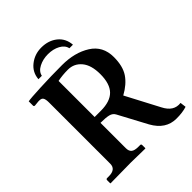

<svg xmlns="http://www.w3.org/2000/svg" viewBox="-224 -932 1066 1066"><g transform="rotate(-45 309.0 -399.0)"><path d="M148.9 -690.9Q152.8 -741.7 192.4 -772.9Q231.9 -804.2 284.2 -804.2Q340.3 -804.2 378.2 -773.7Q416 -743.2 419.9 -690.9H392.1Q386.2 -718.8 355.7 -735.4Q325.2 -752 284.2 -752Q245.1 -752 213.1 -735.6Q181.2 -719.2 175.8 -690.9ZM412.1 -467.8Q412.1 -538.6 381.1 -575.7Q350.1 -612.8 301.8 -612.8Q258.8 -612.8 221.2 -605V-321.8H270Q343.3 -321.8 377.7 -357.2Q412.1 -392.6 412.1 -467.8ZM532.2 -481.9Q532.2 -410.2 503.7 -367.7Q475.1 -325.2 418 -293.9L521 -98.1Q554.2 -32.2 613.8 -40L618.2 -4.9Q583 6.3 536.1 5.9Q453.1 5.9 405.8 -79.1L315.9 -247.1Q306.2 -265.1 284.7 -270.5Q263.2 -275.9 221.2 -275.9V-77.1Q221.2 -54.2 233.6 -43.7Q246.1 -33.2 275.9 -33.2H290Q297.9 -33.2 297.9 -23.9V-1L295.9 1Q221.7 -1 183.1 -1L23.9 1L22 -1V-23.9Q22 -32.7 29.8 -33.2H43.9Q99.1 -33.2 99.1 -77.1V-559.1Q99.1 -582 93 -593Q86.9 -604 68.8 -604H62L32.2 -601.1Q24.4 -601.1 23.9 -607.9V-642.1Q41 -646 127 -649.9Q212.9 -653.8 296.9 -653.8Q396 -653.8 464.1 -610.8Q532.2 -567.9 532.2 -481.9Z"/></g></svg>

Font: Linux Libertine
Style: Semibold
Weight: 600
Designer: Philipp H. Poll
Foundry: Philipp H. Poll
Version: Version 5.1.2 ; ttfautohint (v0.9)